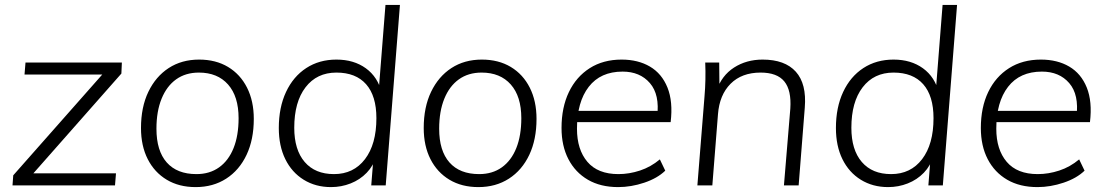

<svg xmlns="http://www.w3.org/2000/svg" viewBox="-20 -756 4511 783"><path d="M31 0 34 -41 427 -486 442 -452H80L84 -501H477L475 -456L86 -15L72 -49H453L449 0Z M778 7Q710 7 660 -23Q610 -53 582.5 -107Q555 -161 555 -234Q555 -319 585 -381.5Q615 -444 668 -478.5Q721 -513 792 -513Q860 -513 910 -483Q960 -453 987.5 -398.5Q1015 -344 1015 -271Q1015 -187 985.5 -124.5Q956 -62 902.5 -27.5Q849 7 778 7ZM781 -46Q835 -46 873.5 -73.5Q912 -101 932.5 -152Q953 -203 953 -274Q953 -363 910 -411.5Q867 -460 791 -460Q737 -460 698.5 -432.5Q660 -405 639 -353.5Q618 -302 618 -231Q618 -141 660 -93.5Q702 -46 781 -46Z M1330 7Q1267 7 1218.5 -23Q1170 -53 1143.5 -107Q1117 -161 1117 -234Q1117 -318 1146.5 -381Q1176 -444 1229 -478.5Q1282 -513 1352 -513Q1423 -513 1472 -477.5Q1521 -442 1537 -377L1523 -369L1552 -736H1611L1553 0H1494L1505 -138L1515 -120Q1503 -80 1475.5 -51.5Q1448 -23 1410 -8Q1372 7 1330 7ZM1342 -46Q1422 -46 1468.5 -107Q1515 -168 1515 -274Q1515 -365 1473 -412.5Q1431 -460 1352 -460Q1272 -460 1226 -400Q1180 -340 1180 -235Q1180 -145 1222.5 -95.5Q1265 -46 1342 -46Z M1931 7Q1863 7 1813 -23Q1763 -53 1735.5 -107Q1708 -161 1708 -234Q1708 -319 1738 -381.5Q1768 -444 1821 -478.5Q1874 -513 1945 -513Q2013 -513 2063 -483Q2113 -453 2140.5 -398.5Q2168 -344 2168 -271Q2168 -187 2138.5 -124.5Q2109 -62 2055.5 -27.5Q2002 7 1931 7ZM1934 -46Q1988 -46 2026.5 -73.5Q2065 -101 2085.5 -152Q2106 -203 2106 -274Q2106 -363 2063 -411.5Q2020 -460 1944 -460Q1890 -460 1851.5 -432.5Q1813 -405 1792 -353.5Q1771 -302 1771 -231Q1771 -141 1813 -93.5Q1855 -46 1934 -46Z M2693 -60Q2661 -29 2607.5 -11Q2554 7 2501 7Q2429 7 2377.5 -23Q2326 -53 2298 -107Q2270 -161 2270 -234Q2270 -318 2300 -380.5Q2330 -443 2385 -478Q2440 -513 2515 -513Q2582 -513 2630.5 -484.5Q2679 -456 2702 -399Q2725 -342 2715 -258H2324L2326 -304H2684L2660 -281Q2671 -370 2630.5 -417Q2590 -464 2519 -464Q2429 -464 2381 -402Q2333 -340 2333 -231Q2333 -146 2375.5 -96Q2418 -46 2502 -46Q2546 -46 2590 -60.5Q2634 -75 2671 -106Z M2824 0 2853 -362Q2859 -431 2856 -501H2913L2914 -396L2902 -386Q2923 -448 2973.5 -480.5Q3024 -513 3090 -513Q3181 -513 3225.5 -463.5Q3270 -414 3262 -317L3237 0H3177L3203 -313Q3208 -388 3178.5 -424Q3149 -460 3082 -460Q3005 -460 2959.5 -414.5Q2914 -369 2908 -290L2885 0Z M3602 7Q3539 7 3490.5 -23Q3442 -53 3415.5 -107Q3389 -161 3389 -234Q3389 -318 3418.5 -381Q3448 -444 3501 -478.5Q3554 -513 3624 -513Q3695 -513 3744 -477.5Q3793 -442 3809 -377L3795 -369L3824 -736H3883L3825 0H3766L3777 -138L3787 -120Q3775 -80 3747.5 -51.5Q3720 -23 3682 -8Q3644 7 3602 7ZM3614 -46Q3694 -46 3740.5 -107Q3787 -168 3787 -274Q3787 -365 3745 -412.5Q3703 -460 3624 -460Q3544 -460 3498 -400Q3452 -340 3452 -235Q3452 -145 3494.5 -95.5Q3537 -46 3614 -46Z M4403 -60Q4371 -29 4317.5 -11Q4264 7 4211 7Q4139 7 4087.5 -23Q4036 -53 4008 -107Q3980 -161 3980 -234Q3980 -318 4010 -380.5Q4040 -443 4095 -478Q4150 -513 4225 -513Q4292 -513 4340.5 -484.5Q4389 -456 4412 -399Q4435 -342 4425 -258H4034L4036 -304H4394L4370 -281Q4381 -370 4340.5 -417Q4300 -464 4229 -464Q4139 -464 4091 -402Q4043 -340 4043 -231Q4043 -146 4085.5 -96Q4128 -46 4212 -46Q4256 -46 4300 -60.5Q4344 -75 4381 -106Z"/></svg>

Font: Muli Light
Style: Italic
Weight: 300
Italic angle: -4.541°
Designer: Vernon Adams
Foundry: Vernon Adams
Version: Version 2.100; ttfautohint (v1.8.1.43-b0c9)